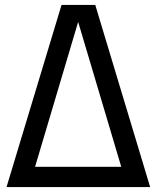

<svg xmlns="http://www.w3.org/2000/svg" viewBox="-20 -760 637 780"><path d="M6.5 0 230 -740H367L590 0ZM122.5 -82.5H472.5L297.5 -671Z"/></svg>

Font: Encode Sans Condensed Medium
Style: Regular
Weight: 500
Width: 3
Designer: Multiple Designers
Foundry: Impallari Type
Version: Version 3.000; ttfautohint (v1.8.3) -l 8 -r 50 -G 200 -x 14 